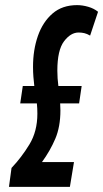

<svg xmlns="http://www.w3.org/2000/svg" viewBox="-20 -730 403 750"><path d="M15 0 25 -74Q64 -115 95 -166Q126 -217 126 -286Q126 -296 125.5 -306.5Q125 -317 124 -326H59L69 -394H114Q112 -411 110.5 -429.5Q109 -448 109 -469Q109 -535 128 -589.5Q147 -644 185 -677Q223 -710 281 -710Q302 -710 324.5 -703.5Q347 -697 363 -684L332 -591Q320 -598 309.5 -600.5Q299 -603 287 -603Q256 -603 230 -568.5Q204 -534 204 -454Q204 -439 205 -424Q206 -409 208 -394H299L289 -326H215Q216 -312 216 -299Q216 -235 196 -188Q176 -141 144 -97H269L253 0Z"/></svg>

Font: Georama ExtraCondensed SemiBold
Style: Italic
Weight: 600
Width: 2
Italic angle: -9°
Designer: Jean-Baptiste Levee
Foundry: Production Type
Version: Version 1.000